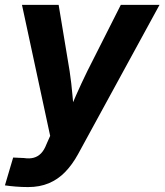

<svg xmlns="http://www.w3.org/2000/svg" viewBox="-35 -549 664 775"><path d="M-15.1 199.2 18.1 86.9 62 88.9Q84.5 92.3 101.3 87.6Q118.2 83 130.9 69.8Q143.6 56.6 152.3 33.7L167.5 -0.5L53.7 -529.3H201.7L246.1 -261.7Q253.4 -212.9 257.6 -163.6Q261.7 -114.3 266.6 -63H228.5Q250 -114.3 271.7 -163.6Q293.5 -212.9 317.4 -261.7L452.6 -529.3H608.9L280.3 72.8Q256.8 115.7 227.8 145.5Q198.7 175.3 161.9 190.7Q125 206.1 78.6 206.1Q53.2 206.1 28.6 204.1Q3.9 202.1 -15.1 199.2Z"/></svg>

Font: Inter 24pt
Style: Bold Italic
Weight: 700
Italic angle: -9.3988°
Version: Version 4.001;git-66647c0bb